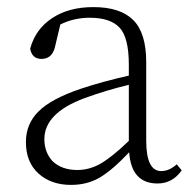

<svg xmlns="http://www.w3.org/2000/svg" viewBox="-20 -506 546 541"><path d="M343 -109V-267Q280 -252 217 -229Q105 -187 105 -114Q105 -78 127 -53Q153 -27 198 -27Q232 -27 263.5 -45Q295 -63 343 -109ZM478 -43 492 -26Q466 11 424 11Q350 11 344 -77Q297 -27 261.5 -6Q226 15 180 15Q124 15 88.5 -17Q53 -49 53 -106Q53 -157 89 -192.5Q125 -228 208 -256Q268 -276 343 -293V-324Q343 -400 317 -428Q291 -456 233 -456Q188 -456 150 -437L134 -370Q125 -340 97 -340Q70 -340 65 -369Q80 -424 127 -455Q174 -486 243 -486Q319 -486 355.5 -449.5Q392 -413 392 -331V-110Q392 -24 434 -24Q454 -24 472 -38Z"/></svg>

Font: TypoPRO Source Serif Pro
Style: Regular
Weight: 300
Designer: Frank Grießhammer
Foundry: Adobe Systems Incorporated
Version: Version 1.017;PS (version unavailable);hotconv 1.0.79;makeot